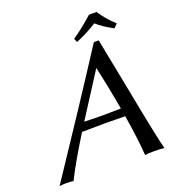

<svg xmlns="http://www.w3.org/2000/svg" viewBox="-145 -915 922 1027"><g transform="rotate(-20 316.5 -401.0)"><path d="M522 -805.2Q552.7 -755.9 603 -710.9L582.5 -689.9Q526.4 -719.2 489.7 -752Q431.2 -715.3 369.6 -689.9L359.9 -710.9Q410.6 -744.1 479 -805.2ZM229.5 -228.5Q136.2 -78.1 97.2 2.9Q85 0 53.2 0Q29.8 0.5 17.6 2.9Q265.6 -367.7 453.1 -658.2H481Q498 -574.7 536.6 -374Q596.7 -59.6 614.3 2.9Q597.2 0 555.2 0Q522 0 504.4 2.9Q498.5 -87.4 475.6 -228.5Q404.3 -230 358.9 -230Q301.3 -230 229.5 -228.5ZM467.8 -275.4Q447.8 -391.1 418.9 -522H417Q288.1 -321.8 259.3 -275.9Q272.5 -275.9 303.2 -274.9Q346.7 -273.9 363.3 -273.9Q406.2 -273.9 467.8 -275.4Z"/></g></svg>

Font: Linux Biolinum Capitals O
Style: Italic Samll Caps
Weight: 400
Italic angle: -12°
Designer: Philipp H. Poll
Foundry: Philipp H. Poll
Version: Version 0.6.2